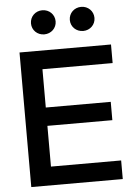

<svg xmlns="http://www.w3.org/2000/svg" viewBox="-62 -989 715 1034"><g transform="rotate(-5 296.0 -471.5)"><path d="M64.5 0H559.1V-100.6H179.7V-320.8H530.8V-419.9H179.7V-627H559.1V-727.5H64.5ZM416.5 -813C453.6 -813 482.9 -841.3 482.9 -877.9C482.9 -915 453.6 -943.4 416.5 -943.4C378.9 -943.4 349.6 -915 349.6 -877.9C349.6 -841.3 378.9 -813 416.5 -813ZM206.1 -813C243.7 -813 272.9 -841.3 272.9 -877.9C272.9 -915 243.7 -943.4 206.1 -943.4C168.9 -943.4 139.6 -915 139.6 -877.9C139.6 -841.3 168.9 -813 206.1 -813Z"/></g></svg>

Font: Raveo Display Display Medium
Style: Regular
Weight: 500
Designer: Jakub Foglar, Rasmus Andersson (Inter)
Foundry: Jakubfoglar.com
Version: Version 1.100;Glyphs 3.2.3 (3260)